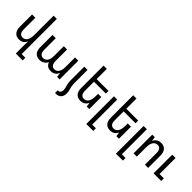

<svg xmlns="http://www.w3.org/2000/svg" viewBox="201 -2048 3575 3575"><g transform="rotate(45 1988.5 -260.5)"><path d="M458 166V-760H373V-252C373 -128 326 -63 253 -63C195 -63 160 -100 160 -188V-492H74V-172C74 -48 134 10 230 10C304 10 350 -28 372 -81H377C374 -53 373 -27 373 2V236H555V166Z M768 9C841 9 895 -29 920 -83H925C945 -26 992 9 1063 9C1144 9 1187 -35 1209 -83H1214L1225 0H1291V-492H1205V-239C1205 -126 1160 -63 1086 -63C1033 -63 995 -101 995 -193V-492H909V-236C909 -121 863 -63 790 -63C736 -63 698 -103 698 -189V-492H612V-170C612 -49 671 9 768 9Z M1448 -142C1448 -85 1453 -48 1466 -11C1478 28 1485 62 1485 94C1485 140 1458 169 1420 169H1409V239H1434C1519 239 1571 180 1571 96C1571 58 1565 19 1552 -17C1538 -56 1534 -119 1534 -142V-492H1448Z M2072 -317H1987V-252C1987 -128 1940 -63 1867 -63C1809 -63 1774 -101 1774 -189V-422H2087V-492H1774V-760H1688V-172C1688 -48 1748 10 1846 10C1919 10 1967 -28 1990 -81H1994L2005 0H2072Z M2229 236H2412V166H2315V-493H2229Z M2853 -317H2768V-252C2768 -128 2721 -63 2648 -63C2590 -63 2555 -101 2555 -189V-422H2868V-492H2555V-760H2469V-172C2469 -48 2529 10 2627 10C2700 10 2748 -28 2771 -81H2775L2786 0H2853Z M3010 236H3193V166H3096V-493H3010Z M3238 0H3324V-241C3324 -365 3370 -429 3444 -429C3502 -429 3537 -391 3537 -304V0H3622V-320C3622 -445 3563 -502 3465 -502C3392 -502 3343 -464 3321 -411H3316L3306 -492H3238ZM3765 0H3966V-70H3852V-492H3765Z"/></g></svg>

Font: Noto Sans Armenian SemiCondensed
Style: Regular
Weight: 400
Width: 4
Designer: Monotype Design Team
Foundry: Monotype Imaging Inc.
Version: Version 2.008